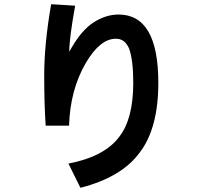

<svg xmlns="http://www.w3.org/2000/svg" viewBox="-20 -749 960 912"><path d="M305 28Q477 -5 547 -100Q613 -185 613 -356Q613 -464 593 -519Q582 -543 567 -554Q552 -565 530 -565Q455 -565 387 -449Q313 -321 308 -152H197Q190 -252 190 -392Q190 -540 223 -729L337 -722Q309 -567 309 -503Q333 -547 356.5 -577.5Q380 -608 408 -631Q474 -680 543 -680Q732 -680 732 -356Q732 -140 644 -25Q558 93 362 143Z"/></svg>

Font: LINE Seed Sans KR Bold
Style: Regular
Weight: 700
Designer: LINE BX Design & Sandoll Inc & Dalton Maag Ltd
Foundry: Sandoll Inc.
Version: Version 1.000